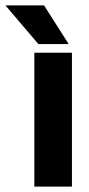

<svg xmlns="http://www.w3.org/2000/svg" viewBox="-85 -690 328 710"><path d="M78 -670 169 -527H57L-65 -670ZM181 0H42V-495H181Z"/></svg>

Font: Teko SemiBold
Style: Regular
Weight: 600
Designer: Manushi Parikh, Jonny Pinhorn
Foundry: Indian Type Foundry
Version: Version 1.106;PS 1.0;hotconv 1.0.78;makeotf.lib2.5.61930; tt